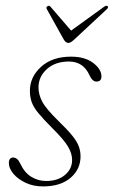

<svg xmlns="http://www.w3.org/2000/svg" viewBox="-20 -644 398 671"><path d="M141.5 -11.5Q182 -11.5 207 -32.5Q232 -53.5 232 -85Q232 -107 218 -131.2Q204 -155.5 161 -198Q130.5 -228.5 113.8 -249Q97 -269.5 90.8 -287.2Q84.5 -305 84.5 -326.5Q84.5 -375.5 123.8 -410.8Q163 -446 228 -446Q277 -446 305.8 -424Q334.5 -402 334.5 -377Q334.5 -359 317 -359Q302.5 -359 292.5 -381.5Q271 -429 221 -429Q173 -429 143.8 -402.5Q114.5 -376 114.5 -338.5Q114.5 -314 127.5 -289Q140.5 -264 184.5 -221Q216 -190.5 232.5 -170Q249 -149.5 255.2 -132.8Q261.5 -116 261.5 -97.5Q261.5 -52.5 226.5 -22.5Q191.5 7.5 130 7.5Q96.5 7.5 69.5 -5.2Q42.5 -18 26.8 -36.8Q11 -55.5 11 -74Q11 -93.5 26.5 -93.5Q32.5 -93.5 38.8 -89Q45 -84.5 51 -72Q66 -40 89.8 -25.8Q113.5 -11.5 141.5 -11.5ZM239 -505.5Q227 -494 219 -494Q210 -494 203 -505.5L144 -611.5Q139.5 -618.5 146.5 -622.5Q151.5 -626 157 -620L228.5 -537L342.5 -619.5Q352 -626.5 356 -622.5Q360.5 -618.5 353 -611.5Z"/></svg>

Font: Fraunces 72pt S050 Thin
Style: Italic
Weight: 100
Italic angle: -16°
Version: Version 1.000; ttfautohint (v1.8.3)